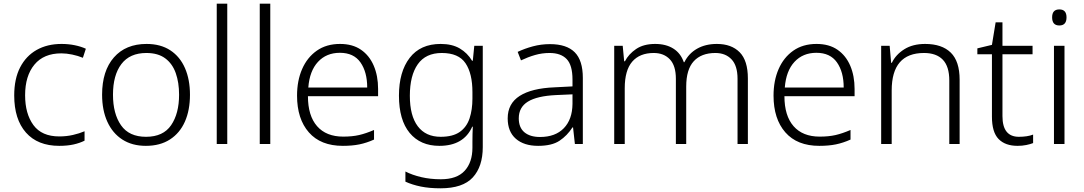

<svg xmlns="http://www.w3.org/2000/svg" viewBox="-20 -780 5874 1040"><path d="M301 10Q184 10 120.5 -62Q57 -134 57 -263Q57 -353 89 -415Q121 -477 178.5 -509.5Q236 -542 313 -542Q351 -542 385 -535Q419 -528 445 -516L429 -467Q402 -478 371 -484.5Q340 -491 312 -491Q217 -491 166.5 -430Q116 -369 116 -264Q116 -164 161 -102.5Q206 -41 301 -41Q340 -41 375 -49Q410 -57 438 -69V-18Q412 -5 378.5 2.5Q345 10 301 10Z M1009 -267Q1009 -183 981.5 -121Q954 -59 900.5 -24.5Q847 10 770 10Q696 10 643 -24Q590 -58 561.5 -120.5Q533 -183 533 -267Q533 -396 597 -469Q661 -542 774 -542Q850 -542 902.5 -507.5Q955 -473 982 -411Q1009 -349 1009 -267ZM592 -267Q592 -164 635.5 -101.5Q679 -39 771 -39Q864 -39 907 -102Q950 -165 950 -267Q950 -333 932 -384Q914 -435 875 -464Q836 -493 773 -493Q683 -493 637.5 -433Q592 -373 592 -267Z M1211 0H1154V-760H1211Z M1444 0H1387V-760H1444Z M1822 -542Q1890 -542 1935.5 -510.5Q1981 -479 2004.5 -424Q2028 -369 2028 -298V-259H1648Q1648 -153 1697.5 -96.5Q1747 -40 1839 -40Q1888 -40 1925 -48.5Q1962 -57 2006 -76V-24Q1966 -6 1927 2Q1888 10 1837 10Q1717 10 1653 -63Q1589 -136 1589 -262Q1589 -343 1616.5 -406Q1644 -469 1696 -505.5Q1748 -542 1822 -542ZM1821 -494Q1748 -494 1702.5 -445Q1657 -396 1650 -306H1969Q1969 -390 1932.5 -442Q1896 -494 1821 -494Z M2367 -542Q2429 -542 2470.5 -517.5Q2512 -493 2537 -451H2541L2549 -532H2595V17Q2595 122 2541 181Q2487 240 2366 240Q2306 240 2259.5 230.5Q2213 221 2176 204V149Q2213 168 2262 179.5Q2311 191 2368 191Q2455 191 2497 145Q2539 99 2539 20V-11Q2539 -32 2539.5 -53.5Q2540 -75 2541 -94H2538Q2492 10 2360 10Q2257 10 2199 -60Q2141 -130 2141 -262Q2141 -391 2199 -466.5Q2257 -542 2367 -542ZM2373 -493Q2286 -493 2243 -432Q2200 -371 2200 -261Q2200 -153 2243 -96Q2286 -39 2367 -39Q2433 -39 2470.5 -65.5Q2508 -92 2523.5 -139Q2539 -186 2539 -246V-281Q2539 -382 2501.5 -437.5Q2464 -493 2373 -493Z M2959 -541Q3049 -541 3093 -497Q3137 -453 3137 -358V0H3094L3084 -90H3081Q3052 -45 3010.5 -17.5Q2969 10 2895 10Q2818 10 2774 -28.5Q2730 -67 2730 -139Q2730 -219 2795 -260.5Q2860 -302 2984 -307L3081 -312V-349Q3081 -427 3049.5 -460Q3018 -493 2957 -493Q2916 -493 2878 -482Q2840 -471 2802 -453L2784 -499Q2822 -517 2866.5 -529Q2911 -541 2959 -541ZM2991 -265Q2889 -260 2839.5 -229.5Q2790 -199 2790 -139Q2790 -89 2820.5 -63.5Q2851 -38 2905 -38Q2988 -38 3034 -85.5Q3080 -133 3081 -217V-269Z M3863 -542Q3942 -542 3986.5 -497Q4031 -452 4031 -355V0H3975V-353Q3975 -424 3942.5 -458.5Q3910 -493 3855 -493Q3779 -493 3738 -448.5Q3697 -404 3697 -311V0H3641V-353Q3641 -424 3608.5 -458.5Q3576 -493 3521 -493Q3445 -493 3404.5 -446Q3364 -399 3364 -302V0H3307V-532H3353L3361 -448H3365Q3385 -487 3425.5 -514.5Q3466 -542 3529 -542Q3587 -542 3627 -517Q3667 -492 3684 -443H3687Q3710 -490 3755.5 -516Q3801 -542 3863 -542Z M4403 -542Q4471 -542 4516.5 -510.5Q4562 -479 4585.5 -424Q4609 -369 4609 -298V-259H4229Q4229 -153 4278.5 -96.5Q4328 -40 4420 -40Q4469 -40 4506 -48.5Q4543 -57 4587 -76V-24Q4547 -6 4508 2Q4469 10 4418 10Q4298 10 4234 -63Q4170 -136 4170 -262Q4170 -343 4197.5 -406Q4225 -469 4277 -505.5Q4329 -542 4403 -542ZM4402 -494Q4329 -494 4283.5 -445Q4238 -396 4231 -306H4550Q4550 -390 4513.5 -442Q4477 -494 4402 -494Z M4991 -542Q5082 -542 5130 -495Q5178 -448 5178 -348V0H5122V-344Q5122 -420 5087 -456.5Q5052 -493 4985 -493Q4810 -493 4810 -290V0H4753V-532H4799L4807 -440H4811Q4832 -484 4878 -513Q4924 -542 4991 -542Z M5499 -39Q5521 -39 5541 -42Q5561 -45 5576 -51V-5Q5561 1 5539 5.5Q5517 10 5492 10Q5425 10 5389 -27Q5353 -64 5353 -148V-486H5274V-518L5353 -537L5373 -659H5410V-532H5573V-486H5410V-151Q5410 -39 5499 -39Z M5718 -729Q5757 -729 5757 -686Q5757 -642 5718 -642Q5679 -642 5679 -686Q5679 -729 5718 -729ZM5746 -532V0H5689V-532Z"/></svg>

Font: Noto Sans Thai Looped Light
Style: Regular
Weight: 300
Designer: Sasikarn Vongin, Ben Mitchell
Foundry: The Fontpad Ltd
Version: Version 1.001; ttfautohint (v1.8.4.7-5d5b)